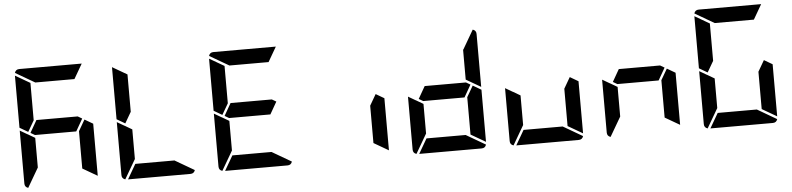

<svg xmlns="http://www.w3.org/2000/svg" viewBox="-53 -1304 6634 1608"><g transform="rotate(-5 3264.0 -500.0)"><path d="M629 -541 570 -438H223L187 -459L246 -562H593ZM169 -469 99 -510V-948L223 -876V-562ZM647 -531 717 -490V-52L593 -124V-438ZM223 -165 128 -2Q99 -11 99 -41V-486L159 -451L165 -448L223 -414ZM264 -876 101 -971Q110 -1000 140 -1000H665L593 -876Z M985 -469 915 -510V-948L1039 -876V-562ZM1368 -124 1531 -29Q1522 0 1492 0H967L1039 -124ZM1039 -165 944 -2Q915 -11 915 -41V-486L975 -451L981 -448L1039 -414Z M2261 -541 2202 -438H1855L1819 -459L1878 -562H2225ZM1801 -469 1731 -510V-948L1855 -876V-562ZM2184 -124 2347 -29Q2338 0 2308 0H1783L1855 -124ZM1855 -165 1760 -2Q1731 -11 1731 -41V-486L1791 -451L1797 -448L1855 -414ZM1896 -876 1733 -971Q1742 -1000 1772 -1000H2297L2225 -876Z M3095 -531 3165 -490V-52L3041 -124V-438Z M3893 -541 3834 -438H3487L3451 -459L3510 -562H3857ZM3911 -531 3981 -490V-52L3857 -124V-438ZM3952 -998Q3981 -989 3981 -959V-514L3857 -586V-838H3859ZM3816 -124 3979 -29Q3970 0 3940 0H3415L3487 -124ZM3487 -165 3392 -2Q3363 -11 3363 -41V-486L3423 -451L3429 -448L3487 -414Z M4727 -531 4797 -490V-52L4673 -124V-438ZM4632 -124 4795 -29Q4786 0 4756 0H4231L4303 -124ZM4303 -165 4208 -2Q4179 -11 4179 -41V-486L4239 -451L4245 -448L4303 -414Z M5525 -541 5466 -438H5119L5083 -459L5142 -562H5489ZM5543 -531 5613 -490V-52L5489 -124V-438ZM5119 -165 5024 -2Q4995 -11 4995 -41V-486L5055 -451L5061 -448L5119 -414Z M5881 -469 5811 -510V-948L5935 -876V-562ZM6359 -531 6429 -490V-52L6305 -124V-438ZM6264 -124 6427 -29Q6418 0 6388 0H5863L5935 -124ZM5935 -165 5840 -2Q5811 -11 5811 -41V-486L5871 -451L5877 -448L5935 -414ZM5976 -876 5813 -971Q5822 -1000 5852 -1000H6377L6305 -876Z"/></g></svg>

Font: DSEG7 Modern
Style: Bold
Weight: 700
Designer: Keshikan(Twitter:@keshinomi_88pro)
Version: Version 0.46